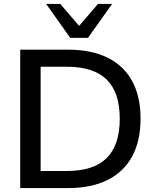

<svg xmlns="http://www.w3.org/2000/svg" viewBox="-20 -958 794 978"><path d="M83 0V-705H327Q446 -705 528.5 -664Q611 -623 653.5 -544.5Q696 -466 696 -353Q696 -241 653.5 -162Q611 -83 528.5 -41.5Q446 0 327 0ZM187 -87H321Q457 -87 523.5 -153Q590 -219 590 -353Q590 -487 523.5 -552.5Q457 -618 321 -618H187ZM338 -765 215 -938H287L383 -826L479 -938H551L428 -765Z"/></svg>

Font: Mulish ExtraLight SemiBold
Style: Regular
Weight: 600
Version: Version 3.603